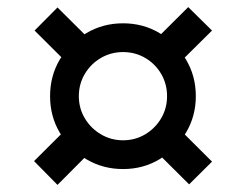

<svg xmlns="http://www.w3.org/2000/svg" viewBox="-20 -619 690 538"><path d="M324.8 -145.3Q268.1 -145.3 221.6 -173Q175.2 -200.7 147.7 -246.9Q120.3 -293 120.3 -349.5Q120.3 -406.4 147.7 -452.4Q175.2 -498.3 221.6 -526Q268.1 -553.7 324.8 -553.7Q381.6 -553.7 427.5 -526Q473.3 -498.3 501 -452.4Q528.7 -406.4 528.7 -349.5Q528.7 -293 500.9 -246.9Q473.1 -200.7 427.3 -173Q381.5 -145.3 324.8 -145.3ZM141.1 -100.9 75.4 -167.6 181.2 -272.9 241.9 -202.2ZM325 -225.9Q358.8 -225.9 387 -242.7Q415.2 -259.6 431.7 -287.7Q448.1 -315.8 448.1 -349.5Q448.1 -383.5 431.7 -411.8Q415.2 -440.1 387 -456.6Q358.8 -473.1 325 -473.1Q291 -473.1 262.7 -456.6Q234.4 -440.1 217.6 -411.8Q200.9 -383.5 200.9 -349.5Q200.9 -315.7 217.6 -287.6Q234.4 -259.4 262.7 -242.7Q291 -225.9 325 -225.9ZM181.2 -429.6 76.9 -533.4 141.1 -598.1 247.9 -491.9ZM509.9 -102.4 405.6 -206.2 466.9 -272.9 574.1 -166.1ZM466.3 -426.7 401.1 -493.3 507.4 -599.1 574.1 -533.4Z"/></svg>

Font: REM Medium
Style: Regular
Weight: 500
Designer: Octavio Pardo
Foundry: Ashler Design
Version: Version 1.005;gftools[0.9.28]